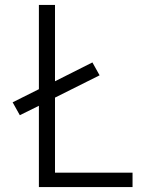

<svg xmlns="http://www.w3.org/2000/svg" viewBox="-20 -755 640 775"><path d="M137 0V-328L60 -290L31 -342L137 -395V-735H202V-427L353 -503L382 -451L202 -361V-58H515V0Z"/></svg>

Font: Iosevka Aile Light
Style: Regular
Weight: 300
Designer: Belleve Invis
Foundry: Belleve Invis
Version: Version 27.3.5; ttfautohint (v1.8.4)